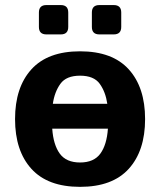

<svg xmlns="http://www.w3.org/2000/svg" viewBox="-20 -724 629 754"><path d="M162.1 -588.9Q132.8 -588.9 132.8 -618.2V-674.8Q132.8 -704.1 162.1 -704.1H218.8Q248 -704.1 248 -674.8V-618.2Q248 -588.9 218.8 -588.9ZM370.1 -588.9Q340.8 -588.9 340.8 -618.2V-674.8Q340.8 -704.1 370.1 -704.1H426.8Q456.1 -704.1 456.1 -674.8V-618.2Q456.1 -588.9 426.8 -588.9ZM39.1 -256.3Q39.1 -380.9 103.3 -451.7Q167.5 -522.5 294.4 -522.5Q421.4 -522.5 485.6 -451.7Q549.8 -380.9 549.8 -256.3Q549.8 -131.8 485.6 -61Q421.4 9.8 294.4 9.8Q167.5 9.8 103.3 -61Q39.1 -131.8 39.1 -256.3ZM185.1 -218.8Q189.5 -155.3 214.8 -120.6Q240.2 -85.9 294.4 -85.9Q348.6 -85.9 374 -120.6Q399.4 -155.3 403.8 -218.8ZM187.5 -316.4H401.4Q394.5 -363.3 371.6 -395Q348.6 -426.8 294.4 -426.8Q240.2 -426.8 217.3 -395Q194.3 -363.3 187.5 -316.4Z"/></svg>

Font: Istok
Style: Bold
Weight: 700
Designer: Andrey V. Panov
Foundry: Andrey V. Panov
Version: Version 1.0.1